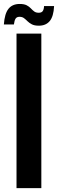

<svg xmlns="http://www.w3.org/2000/svg" viewBox="-33 -974 300 994"><path d="M52.5 0V-800H181V0ZM195 -942.5H247Q244.5 -889 224.5 -865Q204.5 -841 168 -841Q145.5 -841 132 -848Q118.5 -855 109.2 -864.2Q100 -873.5 91 -880.2Q82 -887 68 -887Q53.5 -887 47.5 -877.2Q41.5 -867.5 39 -847.5H-13Q-9 -903.5 11 -928.5Q31 -953.5 69 -953.5Q91.5 -953.5 104.8 -946.8Q118 -940 126.5 -930.8Q135 -921.5 144 -914.8Q153 -908 167.5 -908Q182.5 -908 188.5 -917Q194.5 -926 195 -942.5Z"/></svg>

Font: Big Shoulders
Style: Bold
Weight: 700
Designer: Patric King
Foundry: XO Type Co
Version: Version 2.002